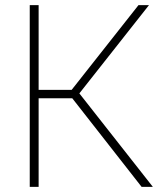

<svg xmlns="http://www.w3.org/2000/svg" viewBox="-20 -730 646 750"><path d="M96.2 0V-710H130.9V-378.9H259.8L521 -710H562L290 -365.2L577.1 0H533.2L262.2 -346.2H130.9V0Z"/></svg>

Font: Rawline ExtraLight
Style: Regular
Weight: 275
Designer: Matt McInerney, Pablo Impallari, Rodrigo Fuenzalida
Foundry: Matt McInerney, Pablo Impallari, Rodrigo Fuenzalida
Version: Version 4.020;PS 004.020;hotconv 1.0.88;makeotf.lib2.5.64775